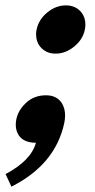

<svg xmlns="http://www.w3.org/2000/svg" viewBox="-62 -512 349 707"><path d="M143.1 -314.5Q106.4 -314.5 85.4 -340.8Q70.8 -358.9 70.8 -386.2Q70.8 -394.5 72.8 -403.3Q80.6 -440.4 112.3 -466.3Q144 -492.2 180.7 -492.2Q216.8 -492.2 237.8 -466.3Q252.4 -447.8 252.4 -421.9Q252.4 -412.6 250.5 -403.3Q243.2 -366.7 211.2 -340.6Q179.2 -314.5 143.1 -314.5ZM-20 175.3 -41.5 128.9Q52.2 79.6 70.3 13.7Q25.4 13.7 6.8 -14.2Q-3.9 -30.8 -3.9 -52.2Q-3.9 -96.7 31.7 -131.3Q62 -161.1 107.4 -161.1Q147.9 -161.1 166.5 -130.9Q177.7 -111.8 177.7 -86.9Q177.7 -74.2 174.8 -59.6Q142.1 93.8 -20 175.3Z"/></svg>

Font: Cadman
Style: Bold Italic
Weight: 700
Italic angle: -12°
Designer: Paul James MIller
Foundry: High-Logic / Made with FontCreator
Version: Version 2.114;March 28, 2021;FontCreator 13.0.0.2683 64-bit